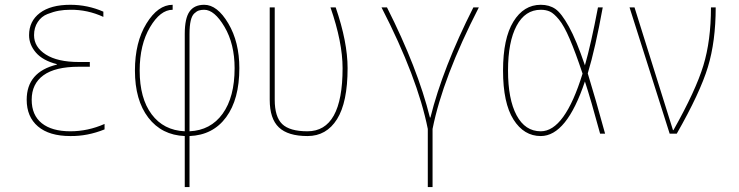

<svg xmlns="http://www.w3.org/2000/svg" viewBox="-20 -550 3040 790"><path d="M213.9 -286.1Q156.2 -300.8 127.9 -333.5Q99.6 -366.2 99.6 -405.3Q99.6 -462.9 144 -496.6Q188.5 -530.3 269.5 -530.3Q340.8 -530.3 405.3 -502V-480.5Q339.8 -510.7 269.5 -509.8Q244.1 -509.8 222.2 -505.9Q200.2 -502 175.3 -492.2Q150.4 -482.4 135.3 -459.5Q120.1 -436.5 120.1 -405.3Q120.1 -356.4 168.5 -325.7Q216.8 -294.9 304.7 -294.9H349.6V-275.4H304.7Q207 -275.4 158.7 -240.2Q110.4 -205.1 110.4 -139.6Q110.4 -76.2 151.9 -43Q193.4 -9.8 269.5 -9.8Q341.8 -9.8 410.2 -40V-17.6Q339.8 10.7 269.5 9.8Q182.6 9.8 136.2 -29.8Q89.8 -69.3 89.8 -139.6Q89.8 -253.9 213.9 -284.2Z M945.3 -269.5Q945.3 -369.1 903.8 -439.5Q862.3 -509.8 820.3 -509.8Q807.6 -509.8 798.3 -506.8Q789.1 -503.9 779.3 -494.6Q769.5 -485.4 764.6 -464.4Q759.8 -443.4 759.8 -410.2V-9.8Q846.7 -13.7 896 -82Q945.3 -150.4 945.3 -269.5ZM740.2 9.8Q645.5 5.9 590.3 -65.9Q535.2 -137.7 535.2 -259.8Q535.2 -376 582.5 -453.1Q629.9 -530.3 690.4 -530.3V-509.8Q639.6 -509.8 597.2 -438Q554.7 -366.2 554.7 -259.8Q554.7 -145.5 604 -79.6Q653.3 -13.7 740.2 -9.8V-410.2Q740.2 -474.6 759.8 -502.4Q779.3 -530.3 820.3 -530.3Q874 -530.3 919.4 -453.6Q964.8 -377 964.8 -269.5Q964.8 -141.6 910.6 -67.9Q856.4 5.9 759.8 9.8V219.7H740.2Z M1245.1 9.8Q1165 9.8 1127.4 -25.9Q1089.8 -61.5 1089.8 -139.6V-519.5H1110.4V-139.6Q1110.4 -69.3 1141.1 -39.6Q1171.9 -9.8 1245.1 -9.8Q1389.6 -9.8 1389.6 -269.5Q1389.6 -376 1339.8 -519.5H1361.3Q1410.2 -377 1410.2 -269.5Q1410.2 -128.9 1366.7 -59.6Q1323.2 9.8 1245.1 9.8Z M1749 -66.4H1751Q1801.8 -270.5 1927.7 -519.5H1950.2Q1801.8 -230.5 1759.8 -19.5V219.7H1740.2V-19.5Q1698.2 -230.5 1549.8 -519.5H1572.3Q1698.2 -270.5 1749 -66.4Z M2469.7 0H2449.2Q2411.1 -140.6 2386.7 -214.8Q2311.5 9.8 2205.1 9.8Q2135.7 9.8 2092.8 -58.1Q2049.8 -126 2049.8 -259.8Q2049.8 -391.6 2092.3 -460.9Q2134.8 -530.3 2205.1 -530.3Q2240.2 -530.3 2265.1 -513.2Q2290 -496.1 2320.8 -440.4Q2351.6 -384.8 2386.7 -281.2Q2412.1 -370.1 2440.4 -519.5H2460Q2429.7 -351.6 2398.4 -248Q2430.7 -142.6 2469.7 0ZM2377 -247.1Q2347.7 -335 2324.2 -389.6Q2300.8 -444.3 2279.8 -469.7Q2258.8 -495.1 2242.7 -502.4Q2226.6 -509.8 2205.1 -509.8Q2140.6 -509.8 2105.5 -443.8Q2070.3 -377.9 2070.3 -259.8Q2070.3 -141.6 2105.5 -75.7Q2140.6 -9.8 2205.1 -9.8Q2303.7 -9.8 2377 -247.1Z M2749 -14.6H2751Q2842.8 -177.7 2874 -280.3Q2905.3 -382.8 2905.3 -519.5H2924.8Q2924.8 -379.9 2892.6 -273.9Q2860.4 -168 2764.6 0H2735.4L2570.3 -519.5H2590.8Z"/></svg>

Font: Mgen+ 1mn thin
Style: Regular
Weight: 100
Designer: [Source Han Sans]
Ryoko NISHIZUKA  (kana & ideographs); Paul D. Hunt (Latin, Greek & Cyrillic); Wenlong ZHANG  (bopomofo
Version: Version 1.059.20150602